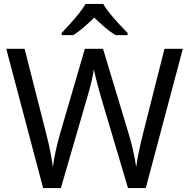

<svg xmlns="http://www.w3.org/2000/svg" viewBox="-20 -964 970 984"><path d="M917 -714 727 0H636L497 -468Q489 -497 481 -526Q473 -555 468 -577.5Q463 -600 461 -609Q460 -596 450.5 -553.5Q441 -511 427 -465L292 0H201L12 -714H106L217 -278Q229 -232 237.5 -189Q246 -146 251 -108Q256 -147 266 -193Q276 -239 289 -283L415 -714H508L639 -280Q653 -234 663 -188.5Q673 -143 678 -108Q683 -145 692 -188.5Q701 -232 713 -279L823 -714ZM509 -944Q521 -922 543.5 -894.5Q566 -867 590.5 -840.5Q615 -814 634 -795V-784H572Q546 -800 518 -823.5Q490 -847 463 -874Q436 -847 409 -824Q382 -801 356 -784H296V-795Q315 -815 338.5 -841Q362 -867 384 -894.5Q406 -922 419 -944Z"/></svg>

Font: Noto Sans Masaram Gondi
Style: Regular
Weight: 400
Designer: Ek Type & Mukund Gokhale
Foundry: Ek Type
Version: Version 1.004; ttfautohint (v1.8.4.7-5d5b)